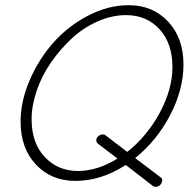

<svg xmlns="http://www.w3.org/2000/svg" viewBox="-20 -696 762 747"><path d="M605 -5.9Q614.3 0.5 609.9 11.2Q607.9 20.5 600.6 25.6Q593.3 30.8 585.9 30.8Q579.1 30.8 575.2 27.8L469.2 -54.2Q374 7.8 272.9 7.8Q179.7 7.8 119.9 -55.7Q60.1 -119.1 60.1 -223.1Q60.1 -301.3 95 -382.8Q129.9 -464.4 186.5 -528.8Q243.2 -593.3 321.5 -634.5Q399.9 -675.8 481 -675.8Q574.2 -675.8 634 -612.1Q693.8 -548.3 693.8 -444.8Q693.8 -347.7 642.1 -248.3Q590.3 -148.9 505.9 -81.1ZM283.2 -30.8Q359.4 -30.8 437 -79.1L360.8 -137.2Q353.5 -142.6 355 -153.8Q356.9 -162.1 364 -167.5Q371.1 -172.9 377.9 -172.9Q387.2 -172.9 390.1 -169.9L475.1 -105Q552.7 -166.5 601.8 -257.8Q650.9 -349.1 650.9 -435.1Q650.9 -527.3 600.6 -582.3Q550.3 -637.2 470.2 -637.2Q415.5 -637.2 360.1 -612.8Q304.7 -588.4 259.5 -546.6Q214.4 -504.9 178.5 -453.1Q142.6 -401.4 122.8 -343.3Q103 -285.2 103 -231.9Q103 -139.6 154.1 -85.2Q205.1 -30.8 283.2 -30.8Z"/></svg>

Font: Comic Neue Light
Style: Italic
Weight: 300
Italic angle: -12°
Designer: Craig Rozynski
Foundry: Craig Rozynski
Version: Version 2.003;hotconv 1.0.109;makeotfexe 2.5.65596